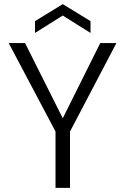

<svg xmlns="http://www.w3.org/2000/svg" viewBox="-20 -907 604 927"><path d="M22 -699H101L283 -336L464 -699H542L318 -272V0H248V-272ZM417 -748 283 -832 149 -748V-805L283 -887L417 -805Z"/></svg>

Font: SVN-Poppins Light
Style: Regular
Weight: 300
Designer: Ninad Kale (Devanagari), Jonny Pinhorn (Latin)
Foundry: Indian Type Foundry
Version: Version 3.002 2017; ttfautohint (v1.8.3)